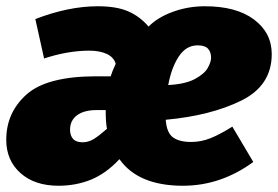

<svg xmlns="http://www.w3.org/2000/svg" viewBox="-23 -574 889 614"><path d="M452 -489Q482 -519 530.5 -536.5Q579 -554 632 -554Q733 -554 789.5 -511.5Q846 -469 846 -401Q846 -300 748 -252Q650 -204 507 -191Q510 -149 530.5 -134.5Q551 -120 588 -120Q620 -120 650 -132Q680 -144 720 -169L787 -56Q683 20 562 20Q419 20 359 -65Q316 -19 268 0.5Q220 20 164 20Q88 20 42.5 -20.5Q-3 -61 -3 -127Q-3 -214 62 -272Q127 -330 285 -330H331Q335 -344 347 -370Q341 -391 318.5 -401.5Q296 -412 263 -412Q194 -412 118 -387L90 -513Q196 -554 290 -554Q350 -554 387.5 -537.5Q425 -521 452 -489ZM515 -302Q570 -305 600.5 -321.5Q631 -338 641.5 -357Q652 -376 652 -389Q652 -408 642 -418.5Q632 -429 609 -429Q572 -429 548.5 -393Q525 -357 515 -302ZM286 -222Q246 -222 223.5 -205.5Q201 -189 201 -159Q201 -141 210.5 -130Q220 -119 241 -119Q260 -119 277 -129.5Q294 -140 319 -162Q315 -183 315 -222Z"/></svg>

Font: Fira Sans Black
Style: Italic
Weight: 900
Italic angle: -8°
Designer: Carrois Corporate & Edenspiekermann AG
Foundry: Carrois Corporate GbR & Edenspiekermann AG
Version: Version 4.203